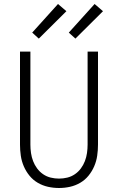

<svg xmlns="http://www.w3.org/2000/svg" viewBox="-20 -928 590 960"><path d="M275 12Q247 12 220 6Q193 0 169 -14Q145 -28 127.5 -49.5Q110 -71 99 -96.5Q88 -122 84 -149.5Q80 -177 80 -205V-670H132V-205Q132 -184 135 -163Q138 -142 145.5 -122.5Q153 -103 165.5 -86Q178 -69 195.5 -57Q213 -45 233.5 -40Q254 -35 275 -35Q296 -35 316.5 -40Q337 -45 354.5 -57Q372 -69 384.5 -86Q397 -103 404.5 -122.5Q412 -142 415 -163Q418 -184 418 -205V-670H470V-205Q470 -177 466 -149.5Q462 -122 451 -96.5Q440 -71 422.5 -49.5Q405 -28 381 -14Q357 0 330 6Q303 12 275 12ZM357 -735 324 -765 453 -908 495 -872ZM174 -735 141 -765 270 -908 312 -872Z"/></svg>

Font: Lode Dark
Style: Regular
Weight: 400
Monospace: yes
Designer: Belleve Invis
Foundry: Belleve Invis
Version: Version 29.2.0; ttfautohint (v1.8.3)